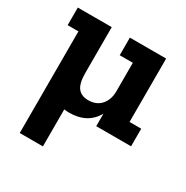

<svg xmlns="http://www.w3.org/2000/svg" viewBox="-154 -582 899 926"><g transform="rotate(30 296.0 -119.0)"><path d="M78 213V-353H18V-451H207V-197Q207 -138 226.5 -113.5Q246 -89 284 -89Q329 -89 354.5 -117.5Q380 -146 381 -191V-353H308V-451H510V-98H575V0H381V-69Q336 9 236 9Q225 9 207 7V213Z"/></g></svg>

Font: Zilla Slab Bold
Style: Bold
Weight: 700
Designer: Typotheque.com
Foundry: Typotheque type foundry
Version: Version 1.1; 2017; ttfautohint (v1.6)